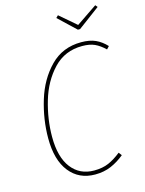

<svg xmlns="http://www.w3.org/2000/svg" viewBox="-129 -938 771 1024"><g transform="rotate(-15 257.0 -426.0)"><path d="M514 -633 500 -618Q472 -645 444.5 -657.5Q417 -670 376 -670Q280 -670 217 -603.5Q154 -537 125 -438.5Q96 -340 96 -243Q96 -131 142 -71.5Q188 -12 267 -12Q314 -12 348 -27Q382 -42 417 -70L430 -53Q395 -24 355.5 -7Q316 10 267 10Q178 10 126 -55.5Q74 -121 74 -241Q74 -345 105.5 -448.5Q137 -552 205 -621.5Q273 -691 376 -691Q423 -691 455 -676.5Q487 -662 514 -633ZM500 -862 510 -850 389 -760H377L282 -850L294 -862L385 -784Z"/></g></svg>

Font: Fira Sans Condensed Thin
Style: Italic
Weight: 250
Width: 3
Italic angle: -8°
Designer: Carrois Corporate & Edenspiekermann AG
Foundry: Carrois Corporate GbR & Edenspiekermann AG
Version: Version 4.203